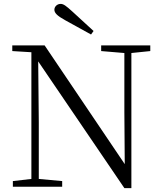

<svg xmlns="http://www.w3.org/2000/svg" viewBox="-20 -958 832 985"><path d="M460 -799C423 -833 385 -868 351 -899C319 -928 306 -938 291 -938C273 -938 259 -924 259 -908C259 -892 273 -877 313 -855C356 -831 401 -806 447 -781ZM618 7H654V-686L751 -696V-725H499V-696L618 -686V-383L620 -116L209 -725H43V-696L141 -690V-40L46 -29V0H299V-29L179 -40V-332L176 -643Z"/></svg>

Font: Noto Serif CJK SC Light
Style: Regular
Weight: 300
Designer: Ryoko NISHIZUKA 西塚涼子 (kana & ideographs); Frank Grießhammer (Latin, Greek & Cyrillic); Wenlong ZHANG 张文龙 (bopomofo); San
Foundry: Adobe
Version: Version 2.001;hotconv 1.1.0;makeotfexe 2.6.0